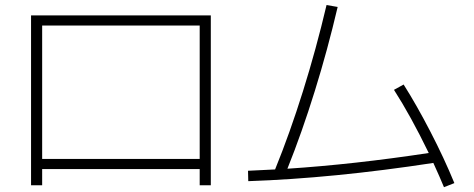

<svg xmlns="http://www.w3.org/2000/svg" viewBox="-20 -741 1915 776"><path d="M105.5 -678.7H832V7.8H787.1V-57.6H150.4V7.8H105.5ZM787.1 -98.6V-637.7H150.4V-98.6Z M1091.8 -56.2Q1151.4 -202.6 1204.6 -372.6Q1257.8 -542.5 1299.8 -720.7L1344.7 -712.9Q1304.2 -540 1252.4 -373.3Q1200.7 -206.5 1141.6 -59.1Q1410.6 -76.7 1712.9 -122.6Q1640.1 -272.5 1572.3 -377.9L1611.3 -399.4Q1663.6 -316.9 1719.2 -209.5Q1774.9 -102.1 1816.4 -1L1774.4 15.6Q1758.8 -22.5 1731.4 -82.5Q1326.7 -20.5 983.4 -8.8L982.4 -50.8Z"/></svg>

Font: Pretendard JP ExtraLight
Style: Regular
Weight: 200
Designer: Base glyphs from Inter by Rasmus Andersson; Hangeul glyphs from Noto Sans CJK(Source Han Sans) by Jang Soo-young and Kan
Foundry: Kil Hyung-jin
Version: Version 1.309